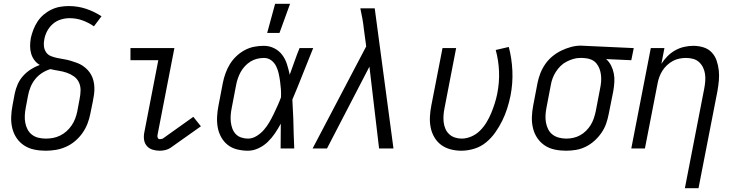

<svg xmlns="http://www.w3.org/2000/svg" viewBox="-20 -784 3890 1014"><path d="M221 12Q190 12 161 6Q132 0 108 -15.5Q84 -31 68 -54.5Q52 -78 45 -106.5Q38 -135 39 -165.5Q40 -196 46 -227L58 -291Q63 -315 73.5 -339Q84 -363 102 -383Q120 -403 142.5 -417.5Q165 -432 190 -441Q173 -451 161.5 -466.5Q150 -482 144.5 -501Q139 -520 139 -541Q139 -562 143 -584Q148 -606 156.5 -628Q165 -650 178.5 -670.5Q192 -691 211 -707Q230 -723 252 -733.5Q274 -744 297 -748Q320 -752 343 -752Q391 -752 434.5 -737.5Q478 -723 516 -698L476 -645Q449 -664 416.5 -676Q384 -688 347 -688Q325 -688 301.5 -681Q278 -674 259.5 -658Q241 -642 229.5 -620.5Q218 -599 214 -576Q210 -558 212 -540Q214 -522 223.5 -508Q233 -494 249.5 -487.5Q266 -481 283.5 -477.5Q301 -474 319 -471Q337 -468 353.5 -463Q370 -458 386.5 -452Q403 -446 417 -436.5Q431 -427 442.5 -415Q454 -403 462 -388Q470 -373 474 -356Q478 -339 478.5 -321Q479 -303 476.5 -284.5Q474 -266 470 -247L457 -183Q452 -157 442 -131Q432 -105 415.5 -81.5Q399 -58 376.5 -39Q354 -20 328 -8.5Q302 3 275 7.5Q248 12 221 12ZM222 -52Q241 -52 260 -55.5Q279 -59 297.5 -68Q316 -77 331.5 -91Q347 -105 358.5 -122Q370 -139 377 -157.5Q384 -176 388 -195L400 -259Q405 -283 405.5 -306Q406 -329 397 -348.5Q388 -368 370.5 -380.5Q353 -393 332.5 -400Q312 -407 289.5 -410.5Q267 -414 246 -419Q223 -412 202 -398.5Q181 -385 165.5 -365.5Q150 -346 141 -323.5Q132 -301 128 -279L116 -215Q112 -195 111 -174.5Q110 -154 113.5 -135.5Q117 -117 125.5 -100.5Q134 -84 149 -72.5Q164 -61 183 -56.5Q202 -52 222 -52Z M824 12Q804 12 786 6.5Q768 1 756 -12.5Q744 -26 741 -45Q738 -64 742 -84L816 -466H669V-530H901L812 -72Q810 -64 813 -56.5Q816 -49 824 -49Q828 -49 833 -50Q838 -51 841 -53L1001 -167L1041 -117L880 -3Q868 5 853 8.5Q838 12 824 12Z M1290 12Q1260 12 1232 5Q1204 -2 1183 -18.5Q1162 -35 1148.5 -59Q1135 -83 1130 -110.5Q1125 -138 1126.5 -167.5Q1128 -197 1134 -227L1157 -347Q1162 -372 1171 -397Q1180 -422 1194 -445Q1208 -468 1228 -487Q1248 -506 1272 -519Q1296 -532 1322 -537Q1348 -542 1373 -542Q1403 -542 1428.5 -529Q1454 -516 1470.5 -494Q1487 -472 1495.5 -445Q1504 -418 1510 -390L1511 -392Q1524 -427 1536 -461.5Q1548 -496 1562 -530H1634Q1606 -462 1579.5 -394Q1553 -326 1524 -258Q1526 -233 1526.5 -208Q1527 -183 1529 -158Q1530 -118 1531 -78.5Q1532 -39 1534 0H1462Q1462 -33 1462.5 -65.5Q1463 -98 1463 -131Q1449 -105 1432.5 -80.5Q1416 -56 1394.5 -35Q1373 -14 1345 -1Q1317 12 1290 12ZM1290 -52Q1313 -52 1335 -65.5Q1357 -79 1373.5 -98Q1390 -117 1402.5 -138.5Q1415 -160 1425.5 -182Q1436 -204 1446 -226Q1456 -248 1464 -270Q1465 -292 1463.5 -313.5Q1462 -335 1459 -356Q1456 -377 1451.5 -397Q1447 -417 1438 -435Q1429 -453 1412.5 -465.5Q1396 -478 1374 -478Q1356 -478 1337.5 -473.5Q1319 -469 1303 -459Q1287 -449 1273.5 -434.5Q1260 -420 1251 -403.5Q1242 -387 1236 -369.5Q1230 -352 1227 -335L1204 -215Q1200 -196 1198.5 -177Q1197 -158 1199 -140Q1201 -122 1207 -105.5Q1213 -89 1224.5 -76.5Q1236 -64 1253.5 -58Q1271 -52 1290 -52Z M1391 -610 1433 -764H1512L1456 -610Z M1707 0H1631L1914 -539L1902 -628Q1899 -657 1894 -685Q1889 -713 1883 -740H1959L2058 0H1982L1931 -432Z M2416 12Q2387 12 2359 4.5Q2331 -3 2309.5 -19Q2288 -35 2274 -59Q2260 -83 2254.5 -110.5Q2249 -138 2250.5 -167.5Q2252 -197 2258 -227L2317 -530H2389L2328 -215Q2324 -196 2322.5 -177Q2321 -158 2323 -139.5Q2325 -121 2332 -104.5Q2339 -88 2351.5 -76Q2364 -64 2381.5 -58Q2399 -52 2418 -52Q2443 -52 2469 -63Q2495 -74 2515 -94Q2535 -114 2549.5 -138Q2564 -162 2574.5 -187.5Q2585 -213 2593 -238.5Q2601 -264 2606 -289Q2618 -349 2615.5 -407.5Q2613 -466 2598 -520L2667 -536Q2683 -476 2686 -410Q2689 -344 2676 -278Q2669 -244 2658.5 -211Q2648 -178 2632.5 -146.5Q2617 -115 2596 -85Q2575 -55 2547 -32Q2519 -9 2484.5 1.5Q2450 12 2416 12Z M2970 12Q2939 12 2910 6Q2881 0 2857.5 -15.5Q2834 -31 2818 -54.5Q2802 -78 2795 -106.5Q2788 -135 2789 -165.5Q2790 -196 2796 -227L2819 -347Q2824 -372 2834 -397.5Q2844 -423 2860 -446Q2876 -469 2898 -487Q2920 -505 2945 -517Q2970 -529 2996 -536Q3022 -543 3048 -543Q3052 -543 3057 -542.5Q3062 -542 3067 -542L3327 -530L3314 -466L3181 -472Q3197 -458 3207 -438.5Q3217 -419 3221.5 -396.5Q3226 -374 3224.5 -350.5Q3223 -327 3219 -303L3195 -183Q3190 -157 3181.5 -132Q3173 -107 3157 -83.5Q3141 -60 3120 -41Q3099 -22 3074 -9.5Q3049 3 3022.5 7.5Q2996 12 2970 12ZM2971 -52Q2989 -52 3007.5 -56Q3026 -60 3043.5 -69.5Q3061 -79 3075.5 -93.5Q3090 -108 3100 -124.5Q3110 -141 3116 -159Q3122 -177 3126 -195L3149 -315Q3153 -333 3154.5 -351.5Q3156 -370 3154 -387.5Q3152 -405 3146 -421Q3140 -437 3129.5 -449.5Q3119 -462 3103 -469Q3087 -476 3069 -477L3055 -478H3043Q3025 -478 3007 -472.5Q2989 -467 2971.5 -458Q2954 -449 2940 -435Q2926 -421 2915.5 -404.5Q2905 -388 2898.5 -370.5Q2892 -353 2889 -335L2866 -215Q2862 -195 2861 -175Q2860 -155 2863.5 -136Q2867 -117 2875.5 -100.5Q2884 -84 2898.5 -73Q2913 -62 2932 -57Q2951 -52 2971 -52Z M3597 210 3699 -315Q3703 -335 3704.5 -354.5Q3706 -374 3703.5 -392.5Q3701 -411 3693 -427.5Q3685 -444 3672 -456Q3659 -468 3641 -473Q3623 -478 3603 -478Q3586 -478 3568 -474.5Q3550 -471 3533.5 -462Q3517 -453 3503 -440Q3489 -427 3479 -411.5Q3469 -396 3462.5 -378.5Q3456 -361 3453 -344L3386 0H3314L3417 -530H3489L3473 -447Q3487 -469 3505.5 -487.5Q3524 -506 3546.5 -518.5Q3569 -531 3593.5 -536.5Q3618 -542 3642 -542Q3669 -542 3695 -534Q3721 -526 3738.5 -507.5Q3756 -489 3764.5 -464.5Q3773 -440 3776 -413Q3779 -386 3776.5 -358.5Q3774 -331 3769 -303L3669 210Z"/></svg>

Font: Lode
Style: Italic
Weight: 400
Italic angle: -11°
Monospace: yes
Designer: Belleve Invis
Foundry: Belleve Invis
Version: Version 29.2.0; ttfautohint (v1.8.3)